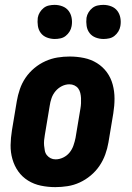

<svg xmlns="http://www.w3.org/2000/svg" viewBox="-20 -760 540 788"><path d="M207 8Q177 8 148 2Q119 -4 95 -19Q71 -34 55 -56.5Q39 -79 31 -107Q23 -135 23.5 -164.5Q24 -194 29 -225L49 -345Q53 -369 61.5 -394Q70 -419 85 -441Q100 -463 121 -480.5Q142 -498 166.5 -509Q191 -520 216 -524Q241 -528 266 -528Q296 -528 325 -522Q354 -516 378 -501Q402 -486 418.5 -463.5Q435 -441 442.5 -413Q450 -385 450 -355.5Q450 -326 445 -295L425 -175Q421 -151 412 -126Q403 -101 388 -79Q373 -57 352 -39.5Q331 -22 307 -11Q283 0 257.5 4Q232 8 207 8ZM208 -106Q224 -106 239.5 -113.5Q255 -121 265.5 -134Q276 -147 281.5 -163Q287 -179 290 -194L310 -314Q312 -325 312.5 -336Q313 -347 312.5 -357.5Q312 -368 309.5 -378.5Q307 -389 301 -397Q295 -405 285.5 -409.5Q276 -414 265 -414Q249 -414 234 -406.5Q219 -399 208 -386Q197 -373 191.5 -357Q186 -341 184 -326L164 -206Q162 -195 161 -184Q160 -173 161 -162.5Q162 -152 164 -141.5Q166 -131 172.5 -123Q179 -115 188 -110.5Q197 -106 208 -106ZM405 -600Q388 -600 372.5 -606Q357 -612 347.5 -624.5Q338 -637 335.5 -653.5Q333 -670 335 -687Q337 -699 343.5 -709.5Q350 -720 359.5 -727.5Q369 -735 381 -737.5Q393 -740 404 -740Q421 -740 436.5 -734Q452 -728 461.5 -715.5Q471 -703 474 -686.5Q477 -670 474 -653Q472 -641 465.5 -630.5Q459 -620 449.5 -612.5Q440 -605 428 -602.5Q416 -600 405 -600ZM205 -600Q188 -600 172.5 -606Q157 -612 147.5 -624.5Q138 -637 135.5 -653.5Q133 -670 135 -687Q137 -699 143.5 -709.5Q150 -720 159.5 -727.5Q169 -735 181 -737.5Q193 -740 204 -740Q221 -740 236.5 -734Q252 -728 261.5 -715.5Q271 -703 274 -686.5Q277 -670 274 -653Q272 -641 265.5 -630.5Q259 -620 249.5 -612.5Q240 -605 228 -602.5Q216 -600 205 -600Z"/></svg>

Font: Iosevka Curly Heavy
Style: Italic
Weight: 900
Italic angle: -9°
Monospace: yes
Designer: Belleve Invis
Foundry: Belleve Invis
Version: Version 22.1.2; ttfautohint (v1.8.4)